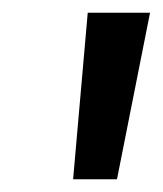

<svg xmlns="http://www.w3.org/2000/svg" viewBox="-20 -709 256 302"><path d="M118 -689H216L164 -427H95Z"/></svg>

Font: FiraGO
Style: Italic
Weight: 400
Italic angle: -8°
Designer: bBox Type GmbH
Foundry: bBox Type GmbH
Version: Version 1.001